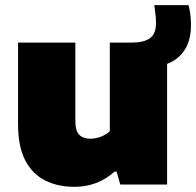

<svg xmlns="http://www.w3.org/2000/svg" viewBox="-20 -715 760 744"><path d="M268.5 9Q204.5 9 155.2 -15.5Q106 -40 78 -93.2Q50 -146.5 50 -233V-550H272V-247Q272 -207.5 287.2 -192.5Q302.5 -177.5 329.5 -177.5Q350.5 -177.5 371.2 -185.5Q392 -193.5 405.5 -206.5V-550H492Q536.5 -550 560.5 -566.5Q584.5 -583 584.5 -625.5Q584.5 -639 583 -655.2Q581.5 -671.5 578 -695H710.5Q716.5 -672 718.2 -653.5Q720 -635 720 -618Q720 -558.5 695.2 -521Q670.5 -483.5 627.5 -467.5V0H446L432 -50H424Q358 9 268.5 9Z"/></svg>

Font: Encode Sans SmExp Black
Style: Regular
Weight: 900
Width: 6
Designer: Multiple Designers
Foundry: Impallari Type
Version: Version 3.002; ttfautohint (v1.8.3) -l 8 -r 50 -G 200 -x 14 